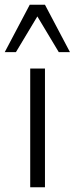

<svg xmlns="http://www.w3.org/2000/svg" viewBox="-43 -787 314 807"><path d="M84 0V-499H146V0ZM-23 -568 82 -767H146L251 -568H204L114 -718L24 -568Z"/></svg>

Font: Nunitoga
Style: Light
Weight: 300
Designer: Vernon Adams
Foundry: Vernon Adams
Version: Version 1.0